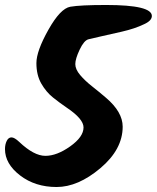

<svg xmlns="http://www.w3.org/2000/svg" viewBox="-33 -759 629 770"><path d="M393 -739Q576 -739 576 -695Q576 -676 545 -662Q508 -644 455.5 -632Q403 -620 371.5 -613Q340 -606 322 -601.5Q304 -597 286.5 -560Q269 -523 269 -502Q269 -481 288.5 -458Q308 -435 336 -413Q364 -391 392 -367Q459 -310 459 -251Q459 -160 369.5 -84.5Q280 -9 194 -9Q108 -9 47.5 -55.5Q-13 -102 -13 -161Q-13 -180 -6 -194Q1 -208 13 -208Q25 -208 44 -190Q103 -134 149 -134Q195 -134 248.5 -172Q302 -210 302 -248Q302 -282 235 -327Q207 -346 179.5 -368Q152 -390 132.5 -424Q113 -458 113 -506Q113 -554 161 -639.5Q209 -725 249 -732Q289 -739 393 -739Z"/></svg>

Font: Kalam
Style: Bold
Weight: 700
Version: Version 2.001;PS 1.0;hotconv 1.0.79;makeotf.lib2.5.61930; tt